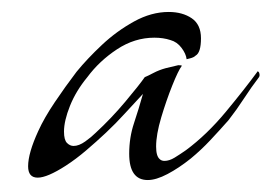

<svg xmlns="http://www.w3.org/2000/svg" viewBox="-20 -472 454 321"><path d="M227 -171Q196 -171 196 -215Q196 -242 204 -266Q212 -290 219 -315Q203 -298 188.5 -282Q174 -266 157 -250Q141 -235 124 -220.5Q107 -206 90 -195Q59 -175 43 -175Q27 -175 27 -194Q27 -216 44 -253Q54 -275 71.5 -301Q89 -327 108 -352Q126 -374 150.5 -397Q175 -420 204 -436Q233 -452 262 -452Q285 -452 300.5 -441.5Q316 -431 316 -408Q316 -384 307 -379Q304 -376 298 -374.5Q292 -373 292 -373Q291 -382 283.5 -392Q276 -402 265 -405Q253 -409 238 -409Q205 -409 175.5 -389.5Q146 -370 126 -343Q107 -320 97 -295Q87 -270 87 -252Q87 -238 92 -233Q97 -228 103 -228Q112 -228 122.5 -235.5Q133 -243 140 -250Q166 -274 189.5 -302Q213 -330 222 -343Q227 -345 236.5 -350Q246 -355 257 -358L278 -363Q284 -363 284 -362Q278 -354 268 -329Q258 -304 249.5 -275.5Q241 -247 241 -227Q241 -211 247 -206Q250 -203 255 -203Q263 -203 272 -208.5Q281 -214 291 -221Q326 -247 357.5 -285Q389 -323 411 -353Q411 -353 413 -351Q415 -346 413 -343Q400 -326 388 -307.5Q376 -289 362 -271Q347 -254 331.5 -237.5Q316 -221 299 -207Q279 -191 260 -181Q241 -171 227 -171Z"/></svg>

Font: Grey Qo
Style: Regular
Weight: 400
Designer: Robert E. Leuschke
Foundry: Robert E. Leuschke
Version: Version 2.010